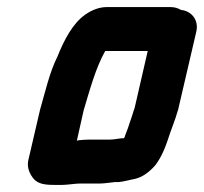

<svg xmlns="http://www.w3.org/2000/svg" viewBox="-20 -495 576 542"><path d="M292 -101H232C222 -101 212 -100 201 -99C200 -98 198 -98 197 -98L216 -183C234 -243 250 -303 277 -351H397L360 -190C357 -183 356 -178 355 -175C353 -169 351 -162 348 -154L341 -133L333 -112C333 -110 332 -108 330 -105C318 -105 304 -101 292 -101ZM208 23H264C271 23 278 22 287 21L304 19H315C328 18 349 12 361 10C382 5 400 -8 418 -28C438 -54 449 -85 460 -119L468 -141C474 -158 477 -165 483 -186L534 -405C542 -438 521 -464 491 -467C482 -472 473 -475 462 -475H281C262 -475 241 -468 221 -454C185 -429 161 -382 142 -335C120 -291 108 -237 93 -185L60 -43C57 -29 59 -15 68 0C81 22 98 27 133 27H156C170 27 192 23 208 23Z"/></svg>

Font: Electronic
Style: ThkIt
Weight: 900
Version: Version 1.011